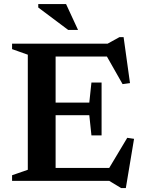

<svg xmlns="http://www.w3.org/2000/svg" viewBox="-20 -891 710 946"><path d="M480.5 -484.5V-354V-224H430.5L420 -323.5H181V-385.5H420L430.5 -484.5ZM620.5 -481.5 584 -476.5 492 -638.5 531.5 -612.5H181V-676H510.5L568.5 -708H589ZM502.5 -37.5 607 -212 640.5 -207 600 35.5H576.5L518 0H181V-63.5H534ZM39.5 0V-27.5L117 -54.5V-621.5L39.5 -649V-676H254V0ZM364.5 -743.5H316L168.5 -854V-871H305.5Z"/></svg>

Font: Newsreader 16pt 16pt SemiBold
Style: Regular
Weight: 600
Version: Version 1.003